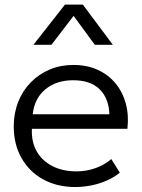

<svg xmlns="http://www.w3.org/2000/svg" viewBox="-20 -774 598 810"><path d="M297.5 15Q221 15 162.5 -17Q104 -49 71 -106.8Q38 -164.5 38 -241Q38 -296.5 56.8 -344Q75.5 -391.5 109.8 -426.5Q144 -461.5 189.8 -480.8Q235.5 -500 289.5 -500Q347 -500 392 -479.5Q437 -459 467.2 -422.5Q497.5 -386 510.8 -336.8Q524 -287.5 517.5 -230.5H114.5Q112 -176.5 134.5 -136.2Q157 -96 200.5 -73.5Q244 -51 304 -51Q343.5 -51 382.2 -64.5Q421 -78 449.5 -103L485.5 -45.5Q461 -25.5 429.2 -11.8Q397.5 2 363.8 8.5Q330 15 297.5 15ZM118 -292H441.5Q439 -359.5 400.2 -397.5Q361.5 -435.5 288.5 -435.5Q218 -435.5 171.8 -397.5Q125.5 -359.5 118 -292ZM121 -585 254 -754.5H329.5L456 -585H380L290.5 -707L197 -585Z"/></svg>

Font: Geologica Thin Roman ExtraLight
Style: Regular
Weight: 250
Version: Version 1.010;gftools[0.9.28]